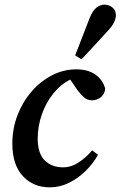

<svg xmlns="http://www.w3.org/2000/svg" viewBox="-20 -791 518 825"><path d="M194 14Q123 14 78 -34.5Q33 -83 33 -174Q33 -238 55 -295.5Q77 -353 115.5 -397.5Q154 -442 203.5 -467.5Q253 -493 308 -493Q358 -493 390 -470.5Q422 -448 432 -410Q430 -387 413.5 -373.5Q397 -360 376 -360Q355 -360 340 -373.5Q325 -387 312 -405L282 -449Q240 -428 208.5 -388.5Q177 -349 159.5 -298.5Q142 -248 142 -195Q142 -132 172 -102Q202 -72 251 -72Q286 -72 318.5 -93.5Q351 -115 376 -145L401 -126Q381 -89 348.5 -57Q316 -25 276.5 -5.5Q237 14 194 14ZM303 -553Q319 -593 334 -633Q349 -673 365 -713Q378 -745 394 -758Q410 -771 429 -771Q448 -771 463 -759Q478 -747 478 -726Q478 -695 443 -658Q415 -627 387 -597Q359 -567 330 -536Z"/></svg>

Font: Source Serif 4 Semibold
Style: Italic
Weight: 600
Italic angle: -12°
Designer: Frank Grießhammer
Foundry: Adobe
Version: Version 4.005;hotconv 1.1.0;makeotfexe 2.6.0